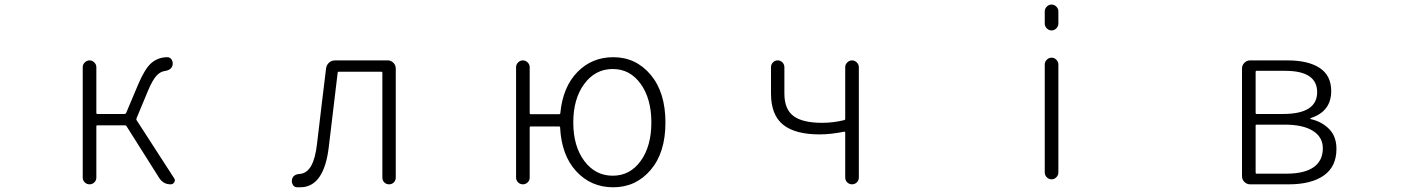

<svg xmlns="http://www.w3.org/2000/svg" viewBox="-20 -793 6040 826"><path d="M567.4 -284.2Q565.4 -280.3 567.4 -276.4L728.5 -27.3Q732.4 -22.5 732.4 -17.6Q732.4 -13.7 729.5 -8.8Q724.6 0 713.9 0Q682.6 0 665 -27.3L524.4 -250Q522.5 -253.9 517.6 -253.9H398.4Q394.5 -253.9 394.5 -250V-29.3Q394.5 -16.6 385.7 -8.3Q377 0 365.2 0Q353.5 0 344.7 -8.3Q335.9 -16.6 335.9 -29.3V-503.9Q335.9 -515.6 344.7 -524.4Q353.5 -533.2 365.2 -533.2Q377 -533.2 385.7 -524.4Q394.5 -515.6 394.5 -503.9V-307.6Q394.5 -302.7 398.4 -302.7H515.6Q520.5 -302.7 522.5 -306.6L575.2 -431.6Q603.5 -498 631.8 -522.5Q661.1 -546.9 700.2 -546.9Q711.9 -546.9 718.3 -536.6Q724.6 -526.4 722.7 -513.7Q717.8 -491.2 687.5 -487.3Q668.9 -484.4 652.8 -466.8Q636.7 -449.2 618.2 -406.2Z M1271.5 12.7Q1263.7 12.7 1256.8 12.7Q1245.1 11.7 1239.3 1Q1235.4 -5.9 1235.4 -13.7Q1235.4 -17.6 1236.3 -21.5Q1241.2 -43 1270.5 -44.9Q1330.1 -49.8 1343.8 -173.8Q1350.6 -233.4 1363.8 -342.3Q1377 -451.2 1382.8 -499Q1384.8 -513.7 1395.5 -523.4Q1406.2 -533.2 1421.9 -533.2H1648.4Q1662.1 -533.2 1672.4 -522.9Q1682.6 -512.7 1682.6 -498V-29.3Q1682.6 -16.6 1674.3 -8.3Q1666 0 1653.8 0Q1641.6 0 1633.3 -8.3Q1625 -16.6 1625 -29.3V-479.5Q1625 -484.4 1620.1 -484.4H1437.5Q1432.6 -484.4 1432.6 -479.5Q1421.9 -385.7 1394.5 -161.1Q1374 12.7 1271.5 12.7Z M2616.2 -37.1Q2690.4 -37.1 2736.3 -100.6Q2782.2 -164.1 2782.2 -266.1Q2782.2 -368.2 2736.3 -432.1Q2690.4 -496.1 2616.2 -496.1Q2541 -496.1 2493.7 -432.1Q2446.3 -368.2 2446.3 -266.1Q2446.3 -164.1 2493.7 -100.6Q2541 -37.1 2616.2 -37.1ZM2258.8 -306.6Q2258.8 -301.8 2262.7 -301.8H2385.7Q2390.6 -301.8 2390.6 -306.6Q2401.4 -418.9 2463.9 -482.9Q2526.4 -546.9 2618.2 -546.9Q2715.8 -546.9 2779.3 -471.2Q2842.8 -395.5 2842.8 -265.6Q2842.8 -136.7 2779.3 -62Q2715.8 12.7 2618.2 12.7Q2522.5 12.7 2459 -56.2Q2395.5 -125 2389.6 -245.1Q2389.6 -249 2384.8 -249H2262.7Q2258.8 -249 2258.8 -244.1V-29.3Q2258.8 -16.6 2250 -8.3Q2241.2 0 2229.5 0Q2217.8 0 2209 -8.3Q2200.2 -16.6 2200.2 -29.3V-503.9Q2200.2 -515.6 2209 -524.4Q2217.8 -533.2 2229.5 -533.2Q2241.2 -533.2 2250 -524.4Q2258.8 -515.6 2258.8 -503.9Z M3616.2 -29.3V-222.7Q3616.2 -226.6 3612.3 -226.6Q3553.7 -214.8 3505.9 -214.8Q3400.4 -214.8 3348.6 -256.8Q3296.9 -298.8 3296.9 -390.6V-503.9Q3296.9 -515.6 3305.2 -524.4Q3313.5 -533.2 3325.7 -533.2Q3337.9 -533.2 3346.2 -524.4Q3354.5 -515.6 3354.5 -503.9V-390.6Q3354.5 -323.2 3393.6 -293.9Q3432.6 -264.6 3516.6 -264.6Q3565.4 -264.6 3612.3 -276.4Q3616.2 -277.3 3616.2 -281.2V-503.9Q3616.2 -515.6 3625 -524.4Q3633.8 -533.2 3645.5 -533.2Q3657.2 -533.2 3666 -524.4Q3674.8 -515.6 3674.8 -503.9V-29.3Q3674.8 -16.6 3666 -8.3Q3657.2 0 3645.5 0Q3633.8 0 3625 -8.3Q3616.2 -16.6 3616.2 -29.3Z M4474.6 -691.4V-744.1Q4474.6 -755.9 4483.4 -764.6Q4492.2 -773.4 4503.9 -773.4Q4515.6 -773.4 4524.4 -764.6Q4533.2 -755.9 4533.2 -744.1V-691.4Q4533.2 -679.7 4524.4 -670.9Q4515.6 -662.1 4503.9 -662.1Q4492.2 -662.1 4483.4 -670.9Q4474.6 -679.7 4474.6 -691.4ZM4474.6 -50.8V-515.6Q4474.6 -527.3 4483.4 -536.1Q4492.2 -544.9 4503.9 -544.9Q4515.6 -544.9 4524.4 -536.1Q4533.2 -527.3 4533.2 -515.6V-50.8Q4533.2 -39.1 4524.4 -30.3Q4515.6 -21.5 4503.9 -21.5Q4492.2 -21.5 4483.4 -30.3Q4474.6 -39.1 4474.6 -50.8Z M5358.4 0Q5343.8 0 5333.5 -10.3Q5323.2 -20.5 5323.2 -35.2V-498Q5323.2 -512.7 5333.5 -522.9Q5343.8 -533.2 5358.4 -533.2H5518.6Q5608.4 -533.2 5657.7 -500.5Q5707 -467.8 5707 -401.4Q5707 -313.5 5619.1 -285.2Q5617.2 -285.2 5617.2 -283.2Q5617.2 -281.2 5620.1 -280.3Q5667 -269.5 5698.2 -237.8Q5729.5 -206.1 5729.5 -152.3Q5729.5 -76.2 5675.3 -38.1Q5621.1 0 5524.4 0ZM5381.8 -307.6Q5381.8 -302.7 5385.7 -302.7H5500Q5646.5 -302.7 5646.5 -396.5Q5646.5 -488.3 5508.8 -488.3H5385.7Q5381.8 -488.3 5381.8 -483.4ZM5381.8 -50.8Q5381.8 -45.9 5385.7 -45.9H5514.6Q5591.8 -45.9 5631.3 -73.7Q5670.9 -101.6 5670.9 -155.3Q5670.9 -203.1 5628.4 -230Q5585.9 -256.8 5506.8 -256.8H5385.7Q5381.8 -256.8 5381.8 -252.9Z"/></svg>

Font: Gen Jyuu Gothic L Monospace Light
Style: Regular
Weight: 300
Designer: [Source Han Sans]
Ryoko NISHIZUKA  (kana & ideographs); Paul D. Hunt (Latin, Greek & Cyrillic); Wenlong ZHANG  (bopomofo
Version: Version 1.002.20150607